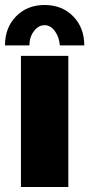

<svg xmlns="http://www.w3.org/2000/svg" viewBox="-36 -750 358 770"><path d="M82 -568H-16Q-16 -639 28.5 -684.5Q73 -730 143 -730Q213 -730 257.5 -684.5Q302 -639 302 -568H204Q201 -603 183.5 -626Q166 -649 143 -649Q118 -649 100 -625Q82 -601 82 -568ZM48 0V-526H238V0Z"/></svg>

Font: Raleway-v4020 Black
Style: Regular
Weight: 900
Designer: Matt McInerney, Pablo Impallari, Rodrigo Fuenzalida
Foundry: Matt McInerney, Pablo Impallari, Rodrigo Fuenzalida
Version: Version 4.020;PS 004.020;hotconv 1.0.88;makeotf.lib2.5.64775